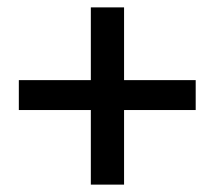

<svg xmlns="http://www.w3.org/2000/svg" viewBox="-20 -500 575 520"><path d="M510 -202H316V0H226V-202H31V-283H226V-480H316V-283H510Z"/></svg>

Font: GFS Artemisia
Style: Bold
Weight: 700
Designer: Designed by Takis Katsoulidis.
Foundry: Designed by Takis Katsoulidis.
Version: Version 1.0